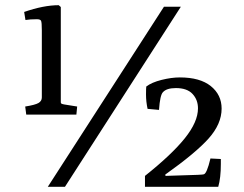

<svg xmlns="http://www.w3.org/2000/svg" viewBox="-20 -719 940 739"><path d="M81 -278 77 -309Q115 -315 128 -322.5Q141 -330 141 -344V-602Q141 -633 138 -639Q135 -645 122 -645Q96 -645 78 -642L73 -673Q148 -699 206 -699L214 -692V-330Q214 -327 214 -325.5Q214 -324 214.5 -322.5Q215 -321 216.5 -320Q218 -319 220.5 -318.5Q223 -318 227 -317L277 -309L274 -278ZM611 -693H676L230 0H164ZM538 0V-42Q641 -124 691.5 -187Q742 -250 742 -302Q742 -335 721 -357.5Q700 -380 657 -380Q621 -380 607 -364Q596 -353 592 -296L548 -300Q542 -328 542 -355Q542 -379 543 -386Q564 -402 602 -411.5Q640 -421 672 -421Q750 -421 791.5 -387.5Q833 -354 833 -301Q833 -242 783 -186Q733 -130 616 -47L617 -42L678 -44Q760 -46 764 -48Q776 -50 790 -109L830 -107V-88Q830 -34 820 0Z"/></svg>

Font: Poly
Style: Regular
Weight: 400
Designer: Jos Nicols Silva Schwarzenberg
Foundry: Jose Nicolas Silva Schwarzenberg
Version: Version 1.001